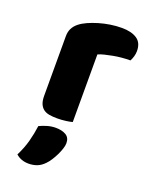

<svg xmlns="http://www.w3.org/2000/svg" viewBox="-142 -577 719 910"><g transform="rotate(20 217.5 -122.0)"><path d="M246 -1Q236 2 214.5 5Q193 8 170 8Q148 8 130.5 5Q113 2 101 -7Q89 -16 82.5 -31.5Q76 -47 76 -72V-372Q76 -395 84.5 -411.5Q93 -428 109 -441Q125 -454 148.5 -464.5Q172 -475 199 -483Q226 -491 255 -495.5Q284 -500 313 -500Q361 -500 389 -481.5Q417 -463 417 -421Q417 -407 413 -393.5Q409 -380 403 -369Q382 -369 360 -367Q338 -365 317 -361Q296 -357 277.5 -352.5Q259 -348 246 -342ZM195 223Q178 241 158.5 248.5Q139 256 116 256Q78 256 52 233Q73 191 83.5 151.5Q94 112 99 73Q115 65 136.5 58.5Q158 52 180 52Q212 52 232 64Q252 76 252 104Q252 116 246.5 132.5Q241 149 233 165.5Q225 182 215 197.5Q205 213 195 223Z"/></g></svg>

Font: Baloo Paaji
Style: Regular
Weight: 400
Designer: Shuchita Grover and Ek Type
Foundry: Ek Type
Version: Version 1.443;PS 1.000;hotconv 16.6.51;makeotf.lib2.5.65220;